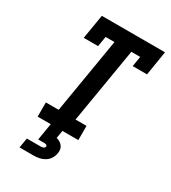

<svg xmlns="http://www.w3.org/2000/svg" viewBox="-226 -848 1052 1182"><g transform="rotate(30 300.0 -257.5)"><path d="M109 0V-101H200L289 -634H226L214 -562H112L141 -735H590L562 -562H460L472 -634H409L320 -101H398V0ZM107 220 119 150H219Q227 150 236 146.5Q245 143 246 135Q246 135 246 135Q246 135 246 135Q247 131 245 127.5Q243 124 239.5 122.5Q236 121 232 120.5Q228 120 224 120H182L202 0H285L276 55Q289 58 300.5 65Q312 72 320 82.5Q328 93 330 107Q332 121 329 135Q326 154 314.5 172Q303 190 285 201Q267 212 247 216Q227 220 207 220Z"/></g></svg>

Font: Iosevka Slab Extended Oblique
Style: Bold
Weight: 700
Width: 7
Italic angle: -9°
Monospace: yes
Designer: Belleve Invis
Foundry: Belleve Invis
Version: Version 11.1.1; ttfautohint (v1.8.3)